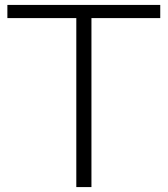

<svg xmlns="http://www.w3.org/2000/svg" viewBox="-20 -760 682 780"><path d="M290 0V-686.5H10V-740H631V-686.5H351.5V0Z"/></svg>

Font: Encode Sans Expanded Light
Style: Regular
Weight: 300
Width: 7
Designer: Multiple Designers
Foundry: Impallari Type
Version: Version 3.000; ttfautohint (v1.8.3) -l 8 -r 50 -G 200 -x 14 